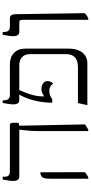

<svg xmlns="http://www.w3.org/2000/svg" viewBox="366 -1054 694 1467"><g transform="rotate(-90 713.5 -320.0)"><path d="M446 7V-365Q446 -404 448 -433Q450 -462 452.5 -483Q455 -504 457 -518V-520H101Q83 -520 74 -531Q65 -542 65 -567Q65 -577 66 -588Q67 -599 70 -613.5Q73 -628 76 -647H97V-632Q97 -611 107.5 -601.5Q118 -592 136 -592H488Q499 -592 504 -587.5Q509 -583 509 -570V-526L487 -520L497 -19Q489 -12 479 -5.5Q469 1 456 7ZM82 7V-286Q82 -317 87.5 -332.5Q93 -348 105 -353L126 -361L131 -355L132 -19Q124 -12 114.5 -5.5Q105 1 93 7Z M644 0 660 -72H935Q984 -72 1009 -94.5Q1034 -117 1034 -163V-436Q1034 -467 1022 -485Q1010 -503 992 -511.5Q974 -520 955 -520H685Q667 -520 658.5 -531Q650 -542 650 -569Q650 -582 652.5 -599.5Q655 -617 661 -647H681V-637Q681 -614 692 -603Q703 -592 719 -592H955Q1011 -592 1043.5 -560Q1076 -528 1076 -477V-147Q1076 -94 1060.5 -62Q1045 -30 1020 -15Q995 0 967 0ZM811 -261Q797 -277 784.5 -284Q772 -291 753 -291Q735 -291 721 -285.5Q707 -280 688 -268H663V-278Q663 -318 670.5 -362.5Q678 -407 692 -448Q706 -489 724 -518V-533H762V-527Q756 -512 743.5 -482.5Q731 -453 721 -415.5Q711 -378 711 -336V-330Q723 -338 736.5 -344.5Q750 -351 769 -351Q784 -351 797.5 -345.5Q811 -340 819.5 -329.5Q828 -319 828 -303Q828 -289 822 -279Q816 -269 811 -261Z M1296 7V-494Q1296 -508 1292 -514Q1288 -520 1276 -520H1207Q1189 -520 1180 -531Q1171 -542 1171 -567Q1171 -579 1172.5 -591Q1174 -603 1176.5 -617Q1179 -631 1182 -647H1203V-636Q1203 -615 1213 -603.5Q1223 -592 1242 -592H1304Q1323 -592 1330.5 -582.5Q1338 -573 1339 -551L1347 -20Q1339 -12 1330 -5.5Q1321 1 1306 7Z"/></g></svg>

Font: Noto Serif Hebrew Light
Style: Regular
Weight: 300
Version: Version 2.003